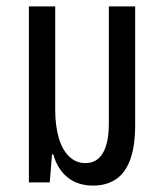

<svg xmlns="http://www.w3.org/2000/svg" viewBox="-20 -568 505 598"><path d="M270 10Q222 10 190.5 -15.5Q159 -41 146 -87H142L135 0H70V-548H152V-226Q152 -176 163 -138.5Q174 -101 195.5 -80.5Q217 -60 246 -60Q282 -60 300.5 -91.5Q319 -123 319 -184V-548H401V-180Q401 -114 386 -72Q371 -30 341.5 -10Q312 10 270 10Z"/></svg>

Font: Noto Sans Thai ExtraCondensed
Style: Regular
Weight: 400
Width: 2
Designer: Monotype Design Team
Foundry: Monotype Imaging Inc.
Version: Version 2.002